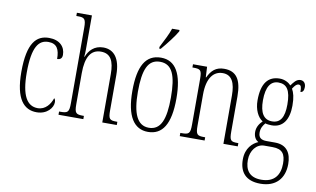

<svg xmlns="http://www.w3.org/2000/svg" viewBox="-94 -966 2317 1408"><g transform="rotate(10 1064.0 -262.5)"><path d="M208 10C287 10 328 -46 328 -84C328 -100 325 -108 318 -114C303 -69 269 -21 211 -21C131 -21 87 -94 87 -264C87 -458 134 -513 205 -513C268 -513 289 -473 289 -401C311 -401 326 -411 326 -438C326 -498 284 -543 205 -543C111 -543 47 -479 47 -263C47 -58 115 10 208 10Z M370 0H555V-24H551C496 -24 485 -31 485 -99V-330C485 -451 523 -510 597 -510C670 -510 696 -456 696 -360V0H804V-24H797C746 -24 737 -33 737 -98V-361C737 -483 689 -543 609 -543C541 -543 503 -499 485 -452H482C484 -468 485 -486 485 -503V-760H373V-736H387C433 -736 445 -727 445 -661V-100C445 -31 434 -24 379 -24H370Z M1013 -619V-606H1024C1064 -652 1117 -721 1136 -756V-766H1081C1066 -721 1042 -676 1013 -619ZM1037 10C1144 10 1201 -75 1201 -267C1201 -450 1148 -543 1039 -543C925 -543 873 -452 873 -267C873 -77 933 10 1037 10ZM1038 -21C952 -21 914 -106 914 -267C914 -431 946 -512 1037 -512C1128 -512 1160 -431 1160 -267C1160 -106 1128 -21 1038 -21Z M1273 0H1458V-24H1452C1398 -24 1388 -31 1388 -99V-330C1388 -454 1436 -510 1504 -510C1573 -510 1598 -452 1598 -360V0H1705V-24H1701C1648 -24 1639 -31 1639 -100V-360C1639 -486 1599 -543 1509 -543C1447 -543 1414 -511 1389 -458H1386L1382 -536H1277V-512H1282C1337 -512 1347 -506 1347 -438V-100C1347 -31 1337 -24 1281 -24H1273Z M1915 241C2029 241 2092 172 2092 64C2092 -15 2059 -75 1969 -75H1906C1867 -75 1845 -89 1845 -128C1845 -162 1860 -183 1875 -201C1886 -197 1909 -195 1923 -195C2006 -195 2048 -259 2048 -363C2048 -426 2038 -459 2023 -486C2041 -514 2053 -524 2066 -524C2085 -524 2088 -507 2088 -473C2106 -473 2114 -489 2114 -513C2114 -538 2101 -559 2074 -559C2043 -559 2024 -530 2007 -507C1990 -526 1959 -543 1923 -543C1837 -543 1789 -486 1789 -358C1789 -289 1816 -234 1853 -212C1832 -192 1812 -164 1812 -127C1812 -88 1830 -67 1848 -57C1808 -40 1758 2 1758 88C1758 181 1805 241 1915 241ZM1920 -224C1858 -224 1828 -272 1828 -364C1828 -468 1862 -513 1918 -513C1979 -513 2010 -474 2010 -365C2010 -270 1982 -224 1920 -224ZM1916 211C1824 211 1795 155 1795 86C1795 14 1839 -39 1895 -39H1957C2032 -39 2054 -2 2054 67C2054 149 2016 211 1916 211Z"/></g></svg>

Font: Noto Serif Armenian ExtraCondensed ExtraLight
Style: Regular
Weight: 200
Width: 2
Designer: Monotype Design Team
Foundry: Monotype Imaging Inc.
Version: Version 2.008